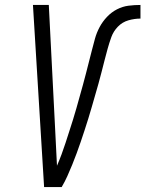

<svg xmlns="http://www.w3.org/2000/svg" viewBox="-20 -755 587 775"><path d="M158 0 113 -735H177L202 -245Q204 -205 206 -165.5Q208 -126 210 -86Q220 -109 228.5 -132Q237 -155 244.5 -178Q252 -201 259.5 -224.5Q267 -248 274.5 -271.5Q282 -295 288.5 -318.5Q295 -342 301.5 -365Q308 -388 314.5 -411.5Q321 -435 327 -458.5Q333 -482 339 -505.5Q345 -529 351 -552.5Q357 -576 363.5 -599.5Q370 -623 382 -645.5Q394 -668 412 -687Q430 -706 452.5 -717.5Q475 -729 499 -732Q523 -735 547 -735V-680Q523 -680 498.5 -673Q474 -666 456 -647.5Q438 -629 429.5 -605.5Q421 -582 414.5 -558.5Q408 -535 402 -511.5Q396 -488 390 -464.5Q384 -441 377.5 -417.5Q371 -394 364 -370.5Q357 -347 350.5 -323.5Q344 -300 336.5 -276.5Q329 -253 321.5 -229.5Q314 -206 306 -183Q298 -160 289.5 -136.5Q281 -113 271.5 -90Q262 -67 252 -44.5Q242 -22 229 0Z"/></svg>

Font: Iosevka SS04 Light
Style: Italic
Weight: 300
Italic angle: -9°
Monospace: yes
Designer: Belleve Invis
Foundry: Belleve Invis
Version: Version 19.0.0; ttfautohint (v1.8.4)